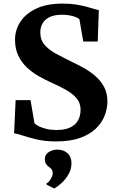

<svg xmlns="http://www.w3.org/2000/svg" viewBox="-20 -772 643 1063"><path d="M290.8 11Q231.3 11 185.3 0.4Q139.3 -10.3 107.4 -21.1Q75.5 -32 58.1 -33.5L66.5 -217.8H149L170.9 -89.7Q179.1 -80.9 196.2 -72.4Q213.4 -63.9 237.8 -58.1Q262.3 -52.3 292.1 -52.3Q338.9 -52.3 368.5 -66.2Q398.1 -80.1 412.1 -105.5Q426.1 -130.8 426.1 -164.5Q426.1 -201.2 404.5 -227.2Q383 -253.2 344.7 -274.8Q306.4 -296.3 255.1 -319Q225.8 -332.4 192.5 -351.4Q159.1 -370.5 129.7 -397.8Q100.2 -425.1 81.7 -463Q63.2 -500.9 63.2 -552Q63.2 -606.1 93 -651.7Q122.8 -697.3 181.3 -724.7Q239.8 -752.1 326 -752.1Q366.8 -752.1 399.1 -747.2Q431.3 -742.2 456 -735.6Q480.7 -728.9 498.4 -723.3Q516.1 -717.7 527.1 -716.5L521.1 -542.2H441L419.7 -665.1Q414.9 -670.7 401.2 -676.6Q387.6 -682.4 367.8 -686.4Q348 -690.4 323.9 -690.4Q281.7 -690.4 255.1 -677.7Q228.6 -665 215.8 -643Q203.1 -620.9 203.1 -592.5Q203.1 -551.1 227.1 -523.3Q251 -495.6 291.5 -473.9Q331.9 -452.1 380.2 -428.4Q412.1 -413.6 446.1 -394.5Q480.1 -375.3 509.3 -349.8Q538.4 -324.2 556.6 -290Q574.7 -255.8 574.7 -210Q574.7 -171.5 559.7 -132.4Q544.6 -93.2 511.5 -60.8Q478.4 -28.3 423.9 -8.7Q369.5 11 290.8 11ZM375.7 133Q375.3 166.3 358.4 194.6Q341.6 223 319.3 242.8Q297 262.7 280.8 271.3H279.1L238.5 250.5L237.1 243.4Q250.2 237.7 261 218.9Q271.8 200.2 271.8 188Q271.8 172.2 265 164.8Q258.3 157.3 251.2 152.3Q243.3 146.8 235.9 137.2Q228.5 127.5 228.5 109.8Q228.5 89.5 240.5 77.8Q252.5 66.1 268.2 61.2Q284 56.3 294.3 56.3H297.4Q332.4 56.3 354.2 76.4Q376 96.6 375.7 133Z"/></svg>

Font: Merriweather Light
Style: Regular
Weight: 300
Version: Version 2.100